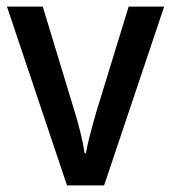

<svg xmlns="http://www.w3.org/2000/svg" viewBox="-20 -559 517 579"><path d="M182 0H294L475 -539H368L270 -220C258 -178 244 -127 239 -97H235C230 -134 217 -185 204 -226L109 -539H1Z"/></svg>

Font: Noto Sans SemiCondensed Medium
Style: Regular
Weight: 500
Width: 4
Designer: Monotype Design Team
Foundry: Monotype Imaging Inc.
Version: Version 2.013